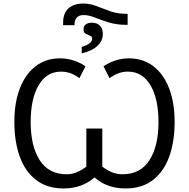

<svg xmlns="http://www.w3.org/2000/svg" viewBox="-20 -1053 1066 1083"><path d="M336 -926Q336 -979 366.5 -1006Q397 -1033 450 -1033Q488 -1033 524.5 -1018.5Q561 -1004 602 -989.5Q643 -975 694 -975H700V-913H692Q636 -913 592 -927Q548 -941 514 -954.5Q480 -968 452 -968Q400 -968 400 -911H336ZM441 -788Q500 -807 500 -834Q500 -847 488 -851.5Q476 -856 463.5 -862.5Q451 -869 451 -887Q451 -906 464 -915.5Q477 -925 499 -925Q527 -925 543.5 -908Q560 -891 560 -862Q560 -823 530 -794.5Q500 -766 441 -752ZM339 10Q246 10 184 -37.5Q122 -85 91.5 -169.5Q61 -254 61 -365Q61 -474 92 -554.5Q123 -635 181 -679.5Q239 -724 319 -724Q357 -724 394.5 -712Q432 -700 462 -679L428 -612Q406 -629 380 -639Q354 -649 325 -649Q243 -649 198 -572.5Q153 -496 153 -364Q153 -229 204 -149.5Q255 -70 356 -70Q387 -70 414.5 -82Q442 -94 467 -113V-328H557V-113Q583 -93 611 -81.5Q639 -70 671 -70Q772 -70 823 -149.5Q874 -229 874 -364Q874 -496 828.5 -572.5Q783 -649 701 -649Q672 -649 646.5 -639Q621 -629 598 -612L564 -679Q594 -700 631.5 -712Q669 -724 707 -724Q787 -724 845 -679.5Q903 -635 934 -554.5Q965 -474 965 -365Q965 -254 934.5 -169.5Q904 -85 842.5 -37.5Q781 10 688 10Q584 10 513 -52Q442 10 339 10Z"/></svg>

Font: Go Noto Kurrent-Regular
Style: Regular
Weight: 400
Designer: Monotype Design Team
Foundry: Monotype Imaging Inc.
Version: Version 2.012; ttfautohint (v1.8.4.7-5d5b)